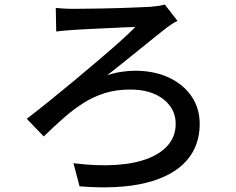

<svg xmlns="http://www.w3.org/2000/svg" viewBox="-20 -776 1040 847"><path d="M226 -741Q238 -740 258 -738.5Q278 -737 300 -737Q316 -737 349.5 -737.5Q383 -738 425.5 -738.5Q468 -739 510.5 -740.5Q553 -742 588.5 -743.5Q624 -745 644 -746Q658 -747 676 -749.5Q694 -752 707 -756L763 -684Q751 -678 737 -669Q723 -660 714 -653Q689 -633 657 -607.5Q625 -582 590 -553.5Q555 -525 520 -497Q485 -469 453 -444Q486 -455 518 -459.5Q550 -464 575 -464Q660 -464 724.5 -434Q789 -404 825 -351Q861 -298 861 -229Q861 -132 801.5 -65.5Q742 1 624 30.5Q506 60 331 46L304 -56Q408 -43 491.5 -48.5Q575 -54 633.5 -77Q692 -100 723.5 -138.5Q755 -177 755 -230Q755 -296 700.5 -338.5Q646 -381 554 -381Q492 -381 441.5 -365Q391 -349 346.5 -320.5Q302 -292 259.5 -254.5Q217 -217 173 -174L98 -252Q140 -284 193.5 -327Q247 -370 303.5 -417Q360 -464 413.5 -509.5Q467 -555 510 -593.5Q553 -632 577 -657Q560 -657 532 -655.5Q504 -654 470.5 -652.5Q437 -651 404 -649.5Q371 -648 345 -646.5Q319 -645 304 -644Q286 -643 264.5 -641Q243 -639 228 -637Z"/></svg>

Font: Noto Sans SC Medium
Style: Regular
Weight: 500
Designer: Ryoko NISHIZUKA  (kana, bopomofo & ideographs); Paul D. Hunt (Latin, Greek & Cyrillic); Sandoll Communications , Soo-you
Foundry: Adobe
Version: Version 2.004-H2;hotconv 1.0.118;makeotfexe 2.5.65603